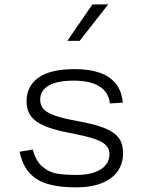

<svg xmlns="http://www.w3.org/2000/svg" viewBox="-20 -818 660 850"><path d="M523.5 -363.5 466.5 -360Q461 -410 420.2 -435.5Q379.5 -461 305.5 -461Q236 -461 197 -440Q158 -419 158 -376.5Q158 -354 170 -338.5Q182 -323 210.2 -311.2Q238.5 -299.5 287.5 -289Q317.5 -283 320.5 -282.5Q399.5 -268.5 443.2 -250.8Q487 -233 506 -207Q525 -181 525 -141Q525 -95.5 501.8 -61.2Q478.5 -27 431.8 -7.8Q385 11.5 316 11.5Q243.5 11.5 193 -3Q142.5 -17.5 110.8 -52.2Q79 -87 67 -146.5L125 -156Q138.5 -105 167.8 -80.2Q197 -55.5 231.5 -49.5Q266 -43.5 317.5 -43.5Q367.5 -43.5 400.5 -55.8Q433.5 -68 449 -88.8Q464.5 -109.5 464.5 -134.5Q464.5 -159 449.5 -174.8Q434.5 -190.5 399.8 -202.5Q365 -214.5 299.5 -227.5L288.5 -229.5Q219.5 -242.5 178.2 -260Q137 -277.5 117.2 -303.8Q97.5 -330 97.5 -370Q97.5 -436 150 -474Q202.5 -512 311 -512Q375.5 -512 421 -496.2Q466.5 -480.5 492.8 -447.5Q519 -414.5 523.5 -363.5ZM332.5 -637 459 -798.5H389L278 -637Z"/></svg>

Font: Monaspace Neon Var
Style: Regular
Weight: 400
Designer: Riley Cran and the Lettermatic Team
Version: Version 1.000 (Monaspace Neon Var)